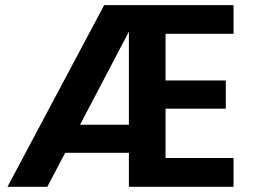

<svg xmlns="http://www.w3.org/2000/svg" viewBox="-20 -719 977 739"><path d="M476.1 -597.2 288.1 -238.8H476.1ZM8.8 0 380.9 -699.2H878.9V-588.9H617.2V-409.2H849.1V-300.8H617.2V-110.8H878.9V0H476.1V-130.9H231L162.1 0Z"/></svg>

Font: PoppinsZ SemiBold
Style: Regular
Weight: 600
Designer: Ninad Kale (Devanagari), Jonny Pinhorn (Latin)
Foundry: Indian Type Foundry
Version: Version 3.002;FEAKit 1.0